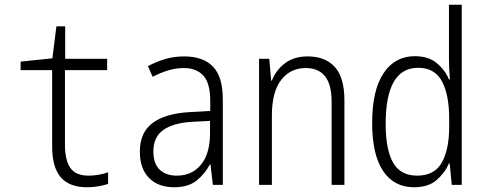

<svg xmlns="http://www.w3.org/2000/svg" viewBox="-20 -780 2040 810"><path d="M347 10Q273 10 236.5 -32Q200 -74 200 -162V-484H67V-520L201 -534L218 -669H255V-532H432V-484H254V-170Q254 -105 276.5 -72Q299 -39 354 -39Q395 -39 436 -53V-4Q417 2 394.5 6Q372 10 347 10Z M715 10Q647 10 608.5 -29.5Q570 -69 570 -140Q570 -221 623.5 -261Q677 -301 779 -307L867 -312V-353Q867 -430 837.5 -461.5Q808 -493 755 -493Q722 -493 689.5 -483Q657 -473 624 -456L604 -501Q640 -520 677 -531Q714 -542 757 -542Q837 -542 878.5 -499Q920 -456 920 -361V0H878L868 -87H866Q844 -46 809 -18Q774 10 715 10ZM726 -39Q790 -39 828 -85.5Q866 -132 866 -217V-270L789 -266Q709 -261 668 -231Q627 -201 627 -141Q627 -89 654 -64Q681 -39 726 -39Z M1073 0V-532H1116L1124 -440H1127Q1144 -484 1182 -513Q1220 -542 1278 -542Q1352 -542 1392.5 -497.5Q1433 -453 1433 -356V0H1379V-351Q1379 -424 1351 -458.5Q1323 -493 1270 -493Q1205 -493 1166 -442.5Q1127 -392 1127 -293V0Z M1727 10Q1642 10 1596 -59Q1550 -128 1550 -261Q1550 -399 1598 -471Q1646 -543 1730 -543Q1788 -543 1823 -513.5Q1858 -484 1874 -445H1878Q1876 -468 1875 -490.5Q1874 -513 1874 -534V-760H1928V0H1886L1877 -91H1874Q1857 -51 1822 -20.5Q1787 10 1727 10ZM1740 -39Q1813 -39 1844 -94.5Q1875 -150 1875 -245V-279Q1875 -380 1844.5 -437Q1814 -494 1744 -494Q1607 -494 1607 -257Q1607 -150 1638 -94.5Q1669 -39 1740 -39Z"/></svg>

Font: Noto Sans Mono ExtraCondensed Light
Style: Regular
Weight: 300
Width: 2
Designer: Monotype Design Team
Foundry: Monotype Imaging Inc.
Version: Version 2.014; ttfautohint (v1.8.4.7-5d5b)